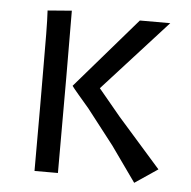

<svg xmlns="http://www.w3.org/2000/svg" viewBox="-46 -625 678 682"><g transform="rotate(5 292.5 -284.0)"><path d="M100.1 -378.9Q100.1 -436 99.6 -488Q99.1 -540 97.2 -571.8L183.1 -578.6L184.1 -338.9V0H100.6V-229.5ZM271.5 -238.3 231.9 -284.7Q214.8 -304.7 209 -313L426.8 -564.9H535.2L306.2 -313Q308.6 -309.6 316.4 -300.8L385.3 -217.8L538.6 -43.9L457 11.2L368.2 -113.8Z"/></g></svg>

Font: Duru Sans
Style: Regular
Weight: 400
Designer: Onur Yazõcõgil
Foundry: Onur Yazõcõgil
Version: Version 1.002